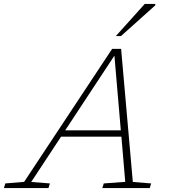

<svg xmlns="http://www.w3.org/2000/svg" viewBox="-85 -955 858 975"><path d="M589.5 -31 682.5 -23.5 675.5 0H434.5L442 -23.5L551 -31.5L531.5 -261H225L73.5 -31L168.5 -23.5L161 0H-65L-58 -23.5L37.5 -31.5L484.5 -707H530ZM246 -293H528.5L496 -672.5ZM503.5 -772 650 -935H704.5L702.5 -927L529.5 -772Z"/></svg>

Font: Newsreader Caption ExtraLight
Style: Italic
Weight: 275
Italic angle: -17°
Designer: Hugues Gentile
Foundry: Production Type
Version: Version 1.001